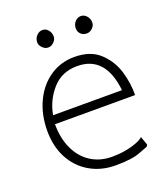

<svg xmlns="http://www.w3.org/2000/svg" viewBox="-130 -755 770 885"><g transform="rotate(-20 254.5 -312.0)"><path d="M181 -663Q197 -663 208.5 -649.5Q220 -636 220 -617Q220 -603 207.5 -590.5Q195 -578 181 -578H178Q164 -578 151.5 -590.5Q139 -603 139 -617Q139 -636 151.5 -649.5Q164 -663 181 -663ZM369 -663Q385 -663 397 -649.5Q409 -636 409 -617Q409 -602 396.5 -590Q384 -578 369 -578H368Q351 -578 339.5 -589Q328 -600 328 -617Q328 -636 340 -649.5Q352 -663 369 -663ZM276 -496Q356 -496 401.5 -452.5Q447 -409 464 -350Q481 -291 480 -235H87Q87 -166 111.5 -113.5Q136 -61 180.5 -32.5Q225 -4 284 -4Q338 -4 382.5 -17Q427 -30 439 -44L454 -2L449 7Q445 8 405.5 23.5Q366 39 286 39Q215 39 159.5 6.5Q104 -26 73.5 -84Q43 -142 43 -217Q43 -297 73 -360.5Q103 -424 156 -460Q209 -496 276 -496ZM274 -452Q198 -452 151.5 -399Q105 -346 93 -277H431Q412 -452 274 -452Z"/></g></svg>

Font: Gmarket Sans TTF Light
Style: Regular
Weight: 300
Designer: Creative Director : Sungho Lee; Art Director : Kiwoong Choi; Project Manager : Sori Yang, Jongwook Yoon; Font Designer :
Foundry: Sandoll Inc.
Version: Version 1.000;hotconv 1.0.109;makeotfexe 2.5.65596